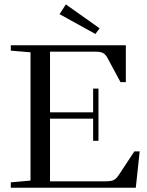

<svg xmlns="http://www.w3.org/2000/svg" viewBox="-20 -874 686 894"><path d="M424.3 -715.8 257.3 -808.1 286.6 -853.5 443.8 -742.2ZM30.3 0V-24.9L122.1 -33.2V-630.4L30.3 -638.2V-663.1H565.9V-491.7H541L480 -605Q471.2 -621.1 459.7 -627.2Q448.2 -633.3 424.8 -633.3H212.9V-351.1H413.6V-461.4H438.5V-218.3H413.6V-321.3H212.9V-29.8H471.7Q498 -29.8 509.8 -35.9Q521.5 -42 531.7 -57.1L605.5 -168.9H630.4L612.3 0Z"/></svg>

Font: Elstob
Style: Regular
Weight: 400
Designer: Peter S. Baker
Version: Version 1.015